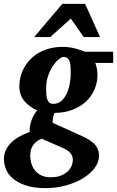

<svg xmlns="http://www.w3.org/2000/svg" viewBox="-51 -742 604 991"><path d="M325.2 83Q325.2 65.9 314.5 50.8Q303.7 35.6 275.9 22.9L164.1 -25.9Q147.5 -19.5 136.2 -10.3Q125 -1 117.9 10.5Q110.8 22 107.9 35.2Q105 48.3 105 62Q105 78.1 109.9 97.4Q114.7 116.7 126.7 133.5Q138.7 150.4 158.9 161.6Q179.2 172.9 210 172.9Q244.1 172.9 266.4 163.1Q288.6 153.3 301.8 139.4Q314.9 125.5 320.1 110.1Q325.2 94.7 325.2 83ZM314 -359.9Q314 -377.4 313.5 -393.6Q313 -409.7 309.3 -421.9Q305.7 -434.1 297.9 -441.2Q290 -448.2 275.9 -448.2Q267.6 -448.2 252.7 -436.5Q237.8 -424.8 223.1 -403.3Q208.5 -381.8 197.8 -351.8Q187 -321.8 187 -285.2Q187 -267.6 188.2 -253.2Q189.5 -238.8 193.1 -228.3Q196.8 -217.8 204.1 -211.9Q211.4 -206.1 224.1 -206.1Q249 -206.1 266.1 -221.4Q283.2 -236.8 293.7 -260Q304.2 -283.2 309.1 -310.1Q314 -336.9 314 -359.9ZM440.9 -417Q445.3 -405.8 448.7 -389.4Q452.1 -373 452.1 -355Q452.1 -317.9 437.7 -282.7Q423.3 -247.6 395.3 -220.2Q367.2 -192.9 325.7 -176.3Q284.2 -159.7 230 -159.2Q224.6 -145 222.2 -130.6Q219.7 -116.2 221.2 -107.9L354 -47.9Q377.9 -37.6 397.5 -27.1Q417 -16.6 430.9 -3.9Q444.8 8.8 452.4 24.9Q460 41 460 63Q460 94.7 438 124.5Q416 154.3 378.4 177.5Q340.8 200.7 290.8 214.8Q240.7 229 184.1 229Q124.5 229 83.7 215.6Q43 202.1 17.3 180.9Q-8.3 159.7 -19.5 132.8Q-30.8 106 -30.8 79.1Q-30.8 53.7 -20.5 32.2Q-10.3 10.7 7.8 -6.8Q25.9 -24.4 50.3 -37.8Q74.7 -51.3 103 -61Q101.1 -72.8 103.3 -87.6Q105.5 -102.5 110.6 -117.9Q115.7 -133.3 123.5 -147.5Q131.3 -161.6 141.1 -171.9Q121.1 -181.2 104.2 -193.1Q87.4 -205.1 75 -220.2Q62.5 -235.4 55.7 -254.4Q48.8 -273.4 48.8 -296.9Q48.8 -320.3 54.7 -344.5Q60.5 -368.7 72.8 -391.1Q85 -413.6 103.3 -433.3Q121.6 -453.1 146.7 -468Q171.9 -482.9 203.6 -491.5Q235.4 -500 273.9 -500Q293 -500 310.3 -497.3Q327.6 -494.6 342.3 -490.5Q356.9 -486.3 368.4 -482.2Q379.9 -478 387.2 -475.1H533.2V-417ZM381.3 -550.8 314.5 -646 208.5 -550.8H125.5L270.5 -722.2H388.2L465.3 -550.8Z"/></svg>

Font: Charis SIL APac
Style: Bold Italic
Weight: 700
Italic angle: -11°
Foundry: SIL International
Version: Version 5.000